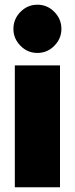

<svg xmlns="http://www.w3.org/2000/svg" viewBox="-20 -796 317 816"><path d="M43 0V-518H235V0ZM139 -571Q97 -571 67 -601.5Q37 -632 37 -673Q37 -715 67 -745.5Q97 -776 139 -776Q181 -776 211 -745.5Q241 -715 241 -673Q241 -632 211 -601.5Q181 -571 139 -571Z"/></svg>

Font: MuseoModerno Black
Style: Regular
Weight: 900
Designer: Pablo Cosgaya, Héctor Gatti, Marcela Romero, and the Authors of The MuseoModerno Project.
Foundry: Omnibus-Type Team
Version: Version 1.001